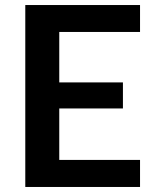

<svg xmlns="http://www.w3.org/2000/svg" viewBox="-20 -743 615 763"><path d="M215.5 -616V-415.5H468.5V-312H215.5V-107.5H536.5V0H80.5V-723H536.5V-616Z"/></svg>

Font: Lato
Style: Bold
Weight: 700
Designer: Lukasz Dziedzic with Adam Twardoch and Botio Nikoltchev
Foundry: tyPoland Lukasz Dziedzic
Version: Version 2.010; 2014-09-01; http://www.latofonts.com/; ttfaut